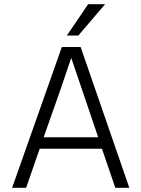

<svg xmlns="http://www.w3.org/2000/svg" viewBox="-20 -899 677 919"><path d="M355 -729H300L402 -879H483ZM105 0H38L276 -674H366L599 0H532L468 -187H170ZM321 -622Q283 -506 189 -242H450Z"/></svg>

Font: Hind Kochi Light
Style: Regular
Weight: 300
Designer: Dhruvi Tolia
Foundry: Indian Type Foundry
Version: Version 0.702;PS 1.0;hotconv 1.0.81;makeotf.lib2.5.63406